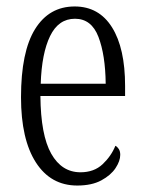

<svg xmlns="http://www.w3.org/2000/svg" viewBox="-20 -564 447 594"><path d="M219 10Q137 10 91 -61.5Q45 -133 45 -263Q45 -404 88.5 -474Q132 -544 211 -544Q286 -544 326.5 -479.5Q367 -415 367 -298V-267H105Q106 -146 138.5 -88.5Q171 -31 229 -31Q271 -31 297.5 -56Q324 -81 337 -113Q343 -110 347.5 -103Q352 -96 352 -85Q352 -66 337.5 -44Q323 -22 293.5 -6Q264 10 219 10ZM307 -305Q306 -394 284.5 -450Q263 -506 212 -506Q161 -506 135 -452.5Q109 -399 106 -305Z"/></svg>

Font: Noto Serif Sinhala ExtraCondensed Light
Style: Regular
Weight: 300
Width: 2
Designer: Jelle Bosma - Monotype Design Team
Foundry: Monotype Imaging Inc.
Version: Version 2.007; ttfautohint (v1.8.4.7-5d5b)